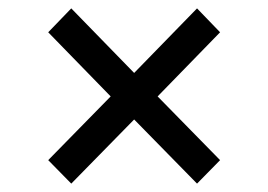

<svg xmlns="http://www.w3.org/2000/svg" viewBox="-20 -559 640 458"><path d="M150 -121 95 -177 244 -329 95 -482 150 -539 300 -385 450 -539 505 -482 356 -329 505 -177 450 -121 300 -274Z"/></svg>

Font: Source Code Pro Semibold
Style: Italic
Weight: 600
Italic angle: -11°
Monospace: yes
Designer: Paul D. Hunt, Teo Tuominen
Foundry: Adobe Systems Incorporated
Version: Version 1.050;PS 1.000;hotconv 16.6.51;makeotf.lib2.5.65220